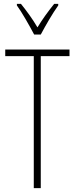

<svg xmlns="http://www.w3.org/2000/svg" viewBox="-20 -969 386 989"><path d="M156 -791H190C215 -838 250 -899 280 -941V-949H259C224 -905 200 -872 173 -828C148 -871 114 -917 88 -949H67V-941C92 -907 130 -840 156 -791ZM190 0V-680H338V-714H7V-680H154V0Z"/></svg>

Font: Noto Sans Bengali ExtraCondensed ExtraLight
Style: Regular
Weight: 200
Width: 2
Designer: Joana Ranito - Universal Thirst; Jelle Bosma - Monotype Design Team
Foundry: Universal Thirst ehf.
Version: Version 3.000